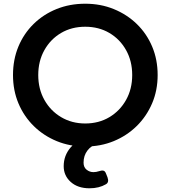

<svg xmlns="http://www.w3.org/2000/svg" viewBox="-20 -777 918 1034"><path d="M439 12Q356 12 285.5 -17Q215 -46 162 -98Q109 -150 79.5 -220Q50 -290 50 -373Q50 -456 79 -526Q108 -596 161 -648Q214 -700 285 -728.5Q356 -757 439 -757Q522 -757 593 -728Q664 -699 717 -647.5Q770 -596 799.5 -526Q829 -456 829 -373Q829 -290 799 -220Q769 -150 716 -98Q663 -46 592.5 -17Q522 12 439 12ZM439 -112Q512 -112 569 -146Q626 -180 659 -239Q692 -298 692 -373Q692 -448 659 -507Q626 -566 569 -599.5Q512 -633 439 -633Q366 -633 309 -599.5Q252 -566 219 -507Q186 -448 186 -373Q186 -298 219 -239Q252 -180 309.5 -146Q367 -112 439 -112ZM462 237Q399 237 361 203Q323 169 323 118Q323 61 360 17.5Q397 -26 474 -39H481Q503 -39 503 -17V0Q472 6 451 33.5Q430 61 430 99Q430 124 446.5 137Q463 150 483 150Q498 150 513 145Q527 140 536.5 142Q546 144 551 158L559 178Q569 206 549 216Q532 226 510 231.5Q488 237 462 237Z"/></svg>

Font: Pitagon Sans Text
Style: Bold
Weight: 700
Designer: Travis Tran
Foundry: Pitagon
Version: Version 1.001; ttfautohint (v1.8.4.7-5d5b);gftools[0.9.26]